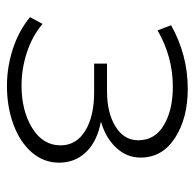

<svg xmlns="http://www.w3.org/2000/svg" viewBox="-24 -544 573 566"><g transform="rotate(90 263.0 -261.5)"><path d="M428.5 -228.5C407.5 -250.2 377.7 -264.7 339 -272C371 -281.3 396.7 -296.3 416 -317C435.3 -337.7 445 -361.7 445 -389C445 -431.7 425.7 -465.5 387 -490.5C348.3 -515.5 300 -528 242 -528C176 -528 113.7 -511.7 55 -479L70 -439C122 -469 177.3 -484 236 -484C282 -484 319.8 -475.2 349.5 -457.5C379.2 -439.8 394 -414.7 394 -382C394 -354 380.5 -331.7 353.5 -315C326.5 -298.3 292 -290 250 -290H168V-252H252C300 -252 338.2 -243.2 366.5 -225.5C394.8 -207.8 409 -183.7 409 -153C409 -118.3 392 -90.5 358 -69.5C324 -48.5 282.3 -38 233 -38C199.7 -38 166.8 -43.3 134.5 -54C102.2 -64.7 74.3 -80 51 -100L31 -63C57.7 -41 88.8 -24.2 124.5 -12.5C160.2 -0.8 196.7 5 234 5C274.7 5 312.3 -1.3 347 -14C381.7 -26.7 409.2 -44.7 429.5 -68C449.8 -91.3 460 -118.3 460 -149C460 -180.3 449.5 -206.8 428.5 -228.5Z"/></g></svg>

Font: Montserrat Custom ExtraLight
Style: Regular
Weight: 300
Designer: Julieta Ulanovsky
Foundry: Julieta Ulanovsky
Version: Version 7.200